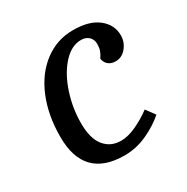

<svg xmlns="http://www.w3.org/2000/svg" viewBox="-119 -579 672 690"><g transform="rotate(-30 217.0 -234.5)"><path d="M40 -166Q40 -255 69 -325.5Q98 -396 151 -436Q204 -476 271 -476Q338 -476 374.5 -447Q411 -418 411 -374Q411 -346 393 -324Q375 -302 349 -302Q330 -302 318.5 -312Q307 -322 305 -338Q314 -351 318 -362.5Q322 -374 322 -390Q322 -408 310 -419.5Q298 -431 278 -431Q238 -431 203.5 -393Q169 -355 149 -294.5Q129 -234 129 -171Q129 -108 154.5 -76.5Q180 -45 223 -45Q252 -45 286.5 -61Q321 -77 352 -100L379 -63Q346 -34 301 -13.5Q256 7 208 7Q40 7 40 -166Z"/></g></svg>

Font: Caladea
Style: Italic
Weight: 400
Italic angle: -9°
Designer: Carolina Giovagnoli and Andres Torresi
Foundry: Carolina Giovagnoli & Andres Torresi
Version: Version 1.001